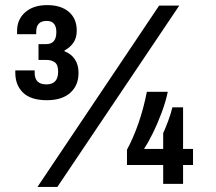

<svg xmlns="http://www.w3.org/2000/svg" viewBox="-20 -721 846 753"><path d="M164 -328Q101 -328 70.5 -357.5Q40 -387 40 -436V-445H116V-435Q116 -390 162 -390Q208 -390 208 -440Q208 -467 195 -476.5Q182 -486 162 -486H131V-548H161Q201 -548 201 -595Q201 -639 163 -639Q122 -639 122 -596V-587H47V-600Q47 -645 79 -673Q111 -701 165 -701Q219 -701 250 -674.5Q281 -648 281 -601Q281 -572 267.5 -553Q254 -534 233 -523V-520Q259 -510 273.5 -488.5Q288 -467 288 -435Q288 -386 255.5 -357Q223 -328 164 -328ZM127 12 604 -699H683L205 12ZM620 0V-74H478V-134Q503 -180 523 -237.5Q543 -295 556 -361H638Q630 -322 613.5 -278Q597 -234 578 -196Q559 -158 545 -137H620V-199Q628 -216 639.5 -246.5Q651 -277 656 -300H698V-137H737V-74H698V0Z"/></svg>

Font: Archivo SemiCondensed
Style: Bold
Weight: 680
Width: 4
Designer: Hector Gatti
Foundry: Omnibus-Type
Version: Version 2.001; ttfautohint (v1.8.3)